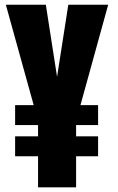

<svg xmlns="http://www.w3.org/2000/svg" viewBox="-20 -798 503 818"><path d="M44.4 -132.3V-217.3H142.1V-265.1H44.4V-350.1H123.5L4.9 -777.8H175.3L223.1 -470.7L271 -777.8H440.9L322.8 -350.1H397.9V-265.1H304.2V-217.3H397.9V-132.3H304.2V0H142.1V-132.3Z"/></svg>

Font: webenart
Style: Regular
Weight: 400
Designer: Vernon Adams
Foundry: Vernon Adams
Version: Version 2.116; ttfautohint (v1.8.3)